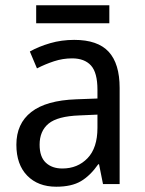

<svg xmlns="http://www.w3.org/2000/svg" viewBox="-20 -697 548 727"><path d="M261 -546Q350 -546 391.5 -501Q433 -456 433 -364V0H370L355 -75H352Q322 -32 286.5 -11Q251 10 193 10Q124 10 83 -32Q42 -74 42 -149Q42 -229 98.5 -273Q155 -317 269 -321L349 -324V-357Q349 -422 324.5 -449Q300 -476 253 -476Q218 -476 184.5 -465Q151 -454 120 -438L93 -502Q127 -521 170 -533.5Q213 -546 261 -546ZM281 -260Q198 -257 164 -229Q130 -201 130 -149Q130 -103 153.5 -81Q177 -59 216 -59Q274 -59 311.5 -98Q349 -137 349 -213V-263ZM394 -677V-609H117V-677Z"/></svg>

Font: Noto Sans Telugu SemiCondensed
Style: Regular
Weight: 400
Width: 4
Designer: Jelle Bosma - Monotype Design Team
Foundry: Monotype Imaging Inc.
Version: Version 2.005; ttfautohint (v1.8.4.7-5d5b)